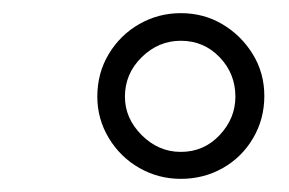

<svg xmlns="http://www.w3.org/2000/svg" viewBox="-20 -718 440 292"><path d="M255 -446Q221 -446 192 -462.5Q163 -479 145.5 -508Q128 -537 128 -571Q128 -607 145.5 -636Q163 -665 192 -681.5Q221 -698 255 -698Q290 -698 318.5 -681Q347 -664 364.5 -635.5Q382 -607 382 -572Q382 -537 365 -508Q348 -479 319 -462.5Q290 -446 255 -446ZM255 -487Q290 -487 314 -512.5Q338 -538 338 -571Q338 -606 314 -631Q290 -656 255 -656Q221 -656 195.5 -631Q170 -606 170 -571Q170 -538 195.5 -512.5Q221 -487 255 -487Z"/></svg>

Font: Archivo SemiCondensed Light
Style: Italic
Weight: 300
Width: 4
Italic angle: -10°
Designer: Hector Gatti
Foundry: Omnibus-Type
Version: Version 2.001